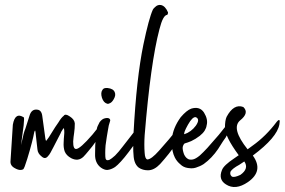

<svg xmlns="http://www.w3.org/2000/svg" viewBox="-20 -811 1146 773"><path d="M76.6 -337.9C52.8 -353.8 37.8 -344.1 31.7 -308.9L22.4 -163.7C20.7 -150.5 26.8 -140.4 40.9 -133.3C48.8 -128.9 55.9 -126.7 62 -126.7C66.4 -126.7 70.2 -127.6 73.3 -129.4C76.3 -131.1 81.8 -145.2 89.8 -171.6C96.8 -194.5 103 -216 108.2 -236.3C112.6 -253 115.7 -266.6 117.5 -277.2C120.1 -286.9 121.9 -287.8 122.8 -279.8C126.3 -250.8 128.9 -227.5 130.7 -209.9C131.6 -198.4 137.3 -188.8 147.8 -180.8C157.5 -172 166.3 -172.9 174.2 -183.5C176.9 -186.1 180 -190.5 183.5 -196.7C187 -203.7 191 -211.2 195.4 -219.1C202.4 -232.3 209 -245.1 215.2 -257.4C222.2 -270.6 226.2 -278.5 227 -281.2L233.6 -291.7C237.2 -298.8 238.9 -293.5 238.9 -275.9C237.2 -256.5 236.3 -243.8 236.3 -237.6C235.4 -224.4 236.7 -212.5 240.2 -202C244.6 -190.5 253.4 -181.3 266.6 -174.2C285.1 -164.6 301.4 -166.3 315.5 -179.5C321.6 -185.7 328.2 -193.2 335.3 -202C346.7 -215.2 357.3 -228.8 367 -242.9C377.5 -257.8 383.7 -267.1 385.4 -270.6C389 -276.8 392.9 -286.4 397.3 -299.6C398.2 -303.2 398.6 -306.2 398.6 -308.9C397.8 -315 394.7 -317.2 389.4 -315.5C364.8 -284.7 352.5 -269.3 352.4 -269.3C319 -230.6 297 -211.2 286.4 -211.2C282 -211.2 279 -213.8 277.2 -219.1C275.4 -223.5 274.6 -231 274.6 -241.6C275.4 -253.9 276.8 -265.3 278.5 -275.9C280.3 -288.2 281.2 -301 281.2 -314.2C280.3 -324.7 273.7 -334 261.4 -341.9C249 -350.7 240.7 -351.6 236.3 -344.5C230.1 -340.1 223.1 -331.3 215.2 -318.1C206.4 -305.8 198 -293 190.1 -279.8C184.8 -271.9 180.4 -264.9 176.9 -258.7L166.3 -244.2C164.6 -244.2 163.2 -247.7 162.4 -254.8L150.5 -341.9C148.7 -359.5 141.7 -368.7 129.4 -369.6C114.4 -371.4 104.3 -363.4 99 -345.8C89.3 -314.2 83.6 -296.1 81.8 -291.7C78.3 -285.6 72.6 -264 64.7 -227L75.2 -306.2C77 -326.5 77.4 -337 76.6 -337.9Z M438 -411.8C444.2 -422.4 445.5 -431.6 442 -439.6C438.4 -449.2 428.8 -455 412.9 -456.7H407.6C405 -456.7 402.4 -456.3 399.7 -455.4C397.1 -454.5 394.9 -452.8 393.1 -450.1C387 -442.2 386.1 -431.2 390.5 -417.1C394.9 -403.9 401.9 -396 411.6 -393.4C415.1 -392.5 419.1 -393.4 423.5 -396C428.8 -398.6 433.6 -403.9 438 -411.8ZM399.7 -334C393.6 -332.2 387.4 -327.4 381.2 -319.4L373.3 -303.6C369.8 -297.4 367.2 -280.3 365.4 -252.1C363.6 -237.2 362.8 -216.9 362.8 -191.4C361.9 -166.8 369.8 -148.3 386.5 -136C395.3 -129.8 403.7 -126.7 411.6 -126.7C422.2 -127.6 432.7 -131.6 443.3 -138.6C449.4 -143 457.4 -150.5 467 -161C476.7 -171.6 486.8 -183.9 497.4 -198C512.4 -217.4 526 -236.3 538.3 -254.8C550.6 -273.2 557.2 -283.4 558.1 -285.1C560.8 -290.4 562.1 -298.3 562.1 -308.9C562.1 -313.3 561.2 -315.9 559.4 -316.8C555.9 -319.4 552.8 -319.9 550.2 -318.1C544.9 -312.8 534.8 -300.1 519.8 -279.8C512.8 -270.2 497.4 -250.4 473.6 -220.4C463.1 -206.4 453 -194.5 443.3 -184.8C433.6 -176 426.1 -170.3 420.8 -167.6C416.4 -165.9 412.9 -165.4 410.3 -166.3C407.6 -167.2 405.9 -169.4 405 -172.9C404.1 -176.4 403.7 -183.9 403.7 -195.4C403.7 -205 404.1 -215.2 405 -225.7C408.5 -251.2 411.6 -271 414.2 -285.1C416 -299.2 419.1 -312.4 423.5 -324.7C424.4 -328.2 423 -331.3 419.5 -334C415.1 -336.6 408.5 -336.6 399.7 -334Z M575.6 -125.4C592.4 -125.4 608.6 -133.8 624.5 -150.5C649.1 -177.8 670.7 -205 689.2 -232.3C713.8 -261.4 725.7 -282 724.8 -294.4C723 -315.5 714.7 -316.8 699.7 -298.3C672.4 -264 646 -232.8 620.5 -204.6C599.4 -180.8 583.6 -169 573 -169C566.8 -170.7 563.3 -179.5 562.4 -195.4C560.7 -216.5 560.7 -240.2 562.4 -266.6C578.3 -461.1 598.1 -603.2 621.8 -693C631.5 -731.7 642.1 -751.1 653.5 -751.1C656.2 -755.5 657 -759 656.2 -761.6C649.1 -778.4 639.9 -788 628.4 -790.7C619.6 -792.4 611.7 -789.8 604.7 -782.8C600.3 -779.2 597.2 -775.7 595.4 -772.2C584.9 -749.3 572.1 -702.2 557.2 -631C538.7 -541.2 525.5 -422.4 517.6 -274.6C514.9 -216.5 516.2 -179.1 521.5 -162.4C525 -150.9 530.8 -142.1 538.7 -136C549.2 -128.9 561.6 -125.4 575.6 -125.4Z M801.4 -357.7C789.9 -375.3 772.8 -380.6 749.9 -373.6C737.6 -369.2 723.5 -357.7 707.6 -339.2C686.5 -310.2 674.6 -280.7 672 -250.8V-232.3C672 -211.2 676 -192.7 683.9 -176.9C689.2 -166.3 696.6 -157.1 706.3 -149.2C714.2 -141.2 724.4 -136.4 736.7 -134.6C742 -133.8 746.4 -133.3 749.9 -133.3C756.9 -133.3 763.1 -134.2 768.4 -136C779.8 -139.5 790.4 -144.3 800 -150.5C822 -166.3 841.4 -186.6 858.1 -211.2C874 -236.7 884.1 -252.1 888.5 -257.4C897.3 -272.4 902.6 -286.9 904.3 -301C905.2 -303.6 905.6 -305.8 905.6 -307.6C904.8 -315.5 900.4 -315.5 892.4 -307.6C886.3 -299.6 875.7 -286.4 860.8 -268C845.8 -250.4 830.4 -232.8 814.6 -215.2C804 -203.7 793.9 -193.6 784.2 -184.8C773.6 -176 764.4 -170.7 756.5 -169C746.8 -167.2 739.3 -168.5 734 -172.9C728.8 -176.4 724.4 -182.2 720.8 -190.1C716.4 -202.4 714.7 -212.1 715.6 -219.1C717.3 -226.2 720 -231 723.5 -233.6C730.5 -235.4 739.3 -238.5 749.9 -242.9C761.3 -248.2 772.8 -255.2 784.2 -264C793 -271 799.6 -278.1 804 -285.1C808.4 -292.2 811 -299.2 811.9 -306.2C816.3 -322.1 812.8 -339.2 801.4 -357.7ZM768.4 -339.2C780.7 -334 780.7 -322.5 768.4 -304.9C756 -288.2 740.6 -276.8 722.2 -270.6C719.5 -274.1 724.4 -286.9 736.7 -308.9C749 -330.9 759.6 -341 768.4 -339.2Z M959.6 -380.2C934.1 -389.8 911.6 -376.6 892.3 -340.6C887.9 -330.9 885.7 -316.4 885.7 -297C885.7 -273.2 904.2 -236.3 941.1 -186.1L924 -174.2C894.9 -154.9 878.2 -139 873.8 -126.7C863.2 -101.2 868.5 -81.8 889.6 -68.6C915.2 -51.9 944.6 -55 978.1 -77.9C1021.2 -107.8 1027.8 -143.4 997.9 -184.8C1063 -233.2 1098.6 -275 1104.8 -310.2C1108.3 -329.6 1104.8 -333.1 1094.2 -320.8C1065.2 -282 1032.6 -249.9 996.6 -224.4L976.8 -209.9C931.9 -266.2 921.8 -304.9 946.4 -326C971.9 -346.3 976.3 -364.3 959.6 -380.2ZM963.6 -161C976.8 -141.7 971.5 -123.6 947.7 -106.9C931 -99 919.6 -96.8 913.4 -100.3C907.2 -105.6 905.5 -112.2 908.1 -120.1C912.5 -128 924.4 -137.3 943.8 -147.8C950.8 -152.2 957.4 -156.6 963.6 -161Z"/></svg>

Font: Impossible
Style: Reguler
Weight: 400
Designer: Ahsan Design
Foundry: Designer
Version: Version 3.16.0